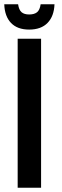

<svg xmlns="http://www.w3.org/2000/svg" viewBox="-81 -882 293 902"><path d="M2 -700H112V0H2ZM56 -743Q1 -743 -29 -774Q-59 -805 -61 -862H4Q8 -835 20.5 -824.5Q33 -814 56 -814Q80 -814 93 -824.5Q106 -835 110 -862H175Q173 -806 142.5 -774.5Q112 -743 56 -743Z"/></svg>

Font: Booming Bebas 2
Style: Regular
Weight: 400
Designer: Ryoichi Tsunekawa
Foundry: Ryoichi Tsunekawa
Version: Version 2.000